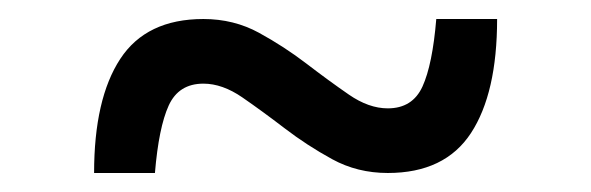

<svg xmlns="http://www.w3.org/2000/svg" viewBox="-20 -435 622 202"><path d="M388 -253Q356 -253 329.5 -267.5Q303 -282 279.5 -300Q256 -318 235 -332.5Q214 -347 194 -347Q168 -347 157.5 -324Q147 -301 143 -253H79Q79 -331 106.5 -373Q134 -415 194 -415Q226 -415 252.5 -400.5Q279 -386 302.5 -368Q326 -350 347 -335.5Q368 -321 388 -321Q414 -321 424.5 -344Q435 -367 439 -415H503Q503 -337 475.5 -295Q448 -253 388 -253Z"/></svg>

Font: Gantari
Style: Regular
Weight: 400
Designer: Anugrah Pasau
Foundry: Lafontype
Version: Version 1.000; ttfautohint (v1.8.4)